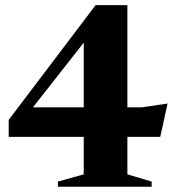

<svg xmlns="http://www.w3.org/2000/svg" viewBox="-20 -708 672 728"><path d="M463 -688.5V-47L555 -19.5V0H199.5V-19.5L297.5 -47V-588.5L351 -614.5L77 -265.5L73.5 -301H518L615.5 -315.5L587.5 -189H13V-253.5L342.5 -688.5Z"/></svg>

Font: Newsreader 36pt
Style: Bold
Weight: 700
Designer: Hugues Gentile
Foundry: Production Type
Version: Version 1.003